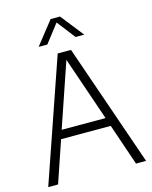

<svg xmlns="http://www.w3.org/2000/svg" viewBox="-136 -1033 891 1122"><g transform="rotate(-15 309.0 -472.5)"><path d="M13.5 0 269 -740H349.5L605.5 0H544.5L459 -251H158.5L73 0ZM176 -303H441.5L308.5 -691ZM171.5 -806 281 -945H338L447.5 -806H395L309.5 -916.5L224 -806Z"/></g></svg>

Font: Encode Sans SmCnd Lt
Style: Regular
Weight: 300
Width: 4
Designer: Multiple Designers
Foundry: Impallari Type
Version: Version 3.002; ttfautohint (v1.8.3) -l 8 -r 50 -G 200 -x 14 